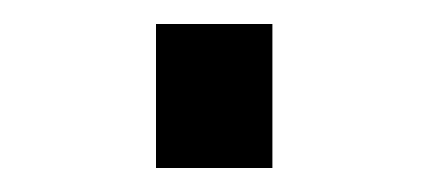

<svg xmlns="http://www.w3.org/2000/svg" viewBox="-20 -349 357 160"><path d="M110 -209V-329H207V-209Z"/></svg>

Font: Pitagon Sans Text Medium
Style: Regular
Weight: 500
Designer: Travis Tran
Foundry: Pitagon
Version: Version 1.000; ttfautohint (v1.8.4.7-5d5b);gftools[0.9.26]